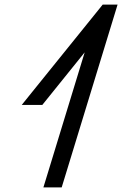

<svg xmlns="http://www.w3.org/2000/svg" viewBox="-20 -799 534 840"><path d="M182.9 -362 165.2 -340H75.2L121.9 -398L411.7 -757L429.4 -779H494.4L482.2 -739L262.1 -19L249.8 21H169.8L182.1 -19L350.5 -570Z"/></svg>

Font: Nordica Plus
Style: NordicaClassicLtExtObl
Weight: 300
Version: Version 1.01